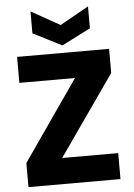

<svg xmlns="http://www.w3.org/2000/svg" viewBox="-61 -985 719 1031"><g transform="rotate(-5 298.0 -469.5)"><path d="M244 -140H546V0H50V-130L350 -562H50V-702H546V-572ZM453 -821 298 -742 143 -821V-939L298 -852L453 -939Z"/></g></svg>

Font: Fz Poppins
Style: Bold
Weight: 700
Designer: Ninad Kale (Devanagari), Jonny Pinhorn (Latin)
Foundry: Indian Type Foundry
Version: Vit hóa bi Vntype.Com & FontZin.Com